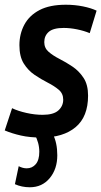

<svg xmlns="http://www.w3.org/2000/svg" viewBox="-40 -571 428 811"><path d="M-20 -20 11 -114Q36 -102 71.5 -94Q107 -86 140 -86Q186 -86 206.5 -104.5Q227 -123 227 -150Q227 -176 208 -192Q189 -208 161.5 -222Q134 -236 106.5 -254.5Q79 -273 60.5 -302.5Q42 -332 42 -380Q42 -428 63 -467Q84 -506 127 -528.5Q170 -551 238 -551Q276 -551 310.5 -544Q345 -537 368 -526L339 -431Q315 -441 285.5 -447Q256 -453 229 -453Q185 -453 166 -436.5Q147 -420 147 -393Q147 -368 165.5 -352Q184 -336 211.5 -322Q239 -308 266.5 -289.5Q294 -271 313 -242Q332 -213 332 -167Q332 -78 279.5 -34Q227 10 135 10Q86 10 48.5 1.5Q11 -7 -20 -20ZM23 207 39 131Q56 140 73 140Q96 140 111 122.5Q126 105 126 70Q126 32 106 -4L183 -5Q202 32 202 85Q202 143 170 181.5Q138 220 86 220Q52 220 23 207Z"/></svg>

Font: Georama SemiCondensed SemiBold
Style: Italic
Weight: 600
Width: 4
Italic angle: -9°
Designer: Jean-Baptiste Levee
Foundry: Production Type
Version: Version 1.000